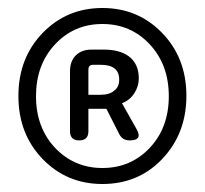

<svg xmlns="http://www.w3.org/2000/svg" viewBox="-20 -817 513 480"><path d="M236 -357Q148 -357 88 -418Q26 -481 26 -577Q26 -673 88 -736Q148 -797 236 -797Q324 -797 384 -736Q446 -673 446 -577.5Q446 -482 384 -418Q325 -357 236 -357ZM236 -397Q307 -397 354.5 -447.5Q402 -498 402 -576.5Q402 -655 354.5 -706Q307 -757 236 -757Q165 -757 117.5 -706Q70 -655 70 -576.5Q70 -498 118 -447Q166 -397 236 -397ZM178 -466Q155 -466 155 -489V-579V-639Q155 -664 169.5 -678.5Q184 -693 209 -693H240Q278 -693 301 -677Q327 -658 327 -621Q327 -601 315.5 -583.5Q304 -566 285 -559L321 -495Q338 -466 304 -466Q286 -466 278 -482L246 -545H201V-489Q201 -466 178 -466ZM201 -580H230Q254 -580 265 -590Q278 -599 278 -618Q278 -655 232 -655H213Q201 -655 201 -643Z"/></svg>

Font: GenSenRounded JP R
Style: Regular
Weight: 400
Version: Version 1.501;PS 1;hotconv 16.6.51;makeotf.lib2.5.65220